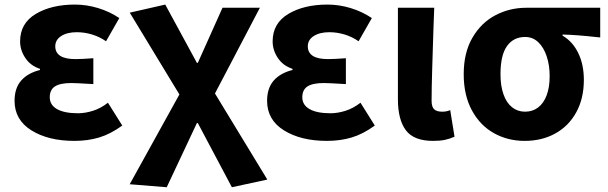

<svg xmlns="http://www.w3.org/2000/svg" viewBox="-20 -596 2631 831"><path d="M43 -159.6Q43 -214.6 71.8 -247.4Q100.6 -280.2 153 -293V-298Q112 -311.4 89.5 -345.2Q67 -379 67 -416.8Q67 -495.2 134.8 -535.7Q202.6 -576.2 304.4 -576.2Q354.6 -576.2 404.5 -561.1Q454.4 -546 496.4 -517.8L439 -417.4Q410.6 -437 378.1 -446.8Q345.6 -456.6 312.4 -456.6Q270.8 -456.6 245 -440.1Q219.2 -423.6 219.2 -395.4Q219.2 -368.2 240.9 -354.2Q262.6 -340.2 306.4 -340.2Q334.6 -340.2 384 -344V-232Q309.2 -236.6 288.8 -236.6Q240.4 -236.6 217.9 -222Q195.4 -207.4 195.4 -175Q195.4 -141.6 227.1 -123.7Q258.8 -105.8 317.4 -105.8Q348.8 -105.8 382.5 -116.5Q416.2 -127.2 447.2 -151.4L509.2 -52.6Q458.2 -15.6 409 -0.9Q359.8 13.8 301.8 13.8Q189.2 13.8 116.1 -31.7Q43 -77.2 43 -159.6Z M756.4 -187.2 541.6 -541.2 695.2 -576.2 832.2 -324H836.2L943 -562.4H1104.8L910.4 -191.4L1137 181.2L983.6 214.4L836.2 -63.4H832.2L701.6 214.4L541.4 201.4Z M1136 -159.6Q1136 -214.6 1164.8 -247.4Q1193.6 -280.2 1246 -293V-298Q1205 -311.4 1182.5 -345.2Q1160 -379 1160 -416.8Q1160 -495.2 1227.8 -535.7Q1295.6 -576.2 1397.4 -576.2Q1447.6 -576.2 1497.5 -561.1Q1547.4 -546 1589.4 -517.8L1532 -417.4Q1503.6 -437 1471.1 -446.8Q1438.6 -456.6 1405.4 -456.6Q1363.8 -456.6 1338 -440.1Q1312.2 -423.6 1312.2 -395.4Q1312.2 -368.2 1333.9 -354.2Q1355.6 -340.2 1399.4 -340.2Q1427.6 -340.2 1477 -344V-232Q1402.2 -236.6 1381.8 -236.6Q1333.4 -236.6 1310.9 -222Q1288.4 -207.4 1288.4 -175Q1288.4 -141.6 1320.1 -123.7Q1351.8 -105.8 1410.4 -105.8Q1441.8 -105.8 1475.5 -116.5Q1509.2 -127.2 1540.2 -151.4L1602.2 -52.6Q1551.2 -15.6 1502 -0.9Q1452.8 13.8 1394.8 13.8Q1282.2 13.8 1209.1 -31.7Q1136 -77.2 1136 -159.6Z M1702.2 -166.2V-562.4H1859.4L1855.8 -465.4Q1853.2 -382 1850.6 -297.1Q1848 -212.2 1848 -160Q1848 -133.4 1859.1 -123Q1870.2 -112.6 1894.2 -112.6Q1912.8 -112.6 1928.6 -119.4L1947.2 -4.4Q1927.4 4.6 1906.1 9.2Q1884.8 13.8 1854.2 13.8Q1771.2 13.8 1736.7 -32.2Q1702.2 -78.2 1702.2 -166.2Z M1987 -274.6Q1987 -368 2024.7 -432.8Q2062.4 -497.6 2124.1 -530Q2185.8 -562.4 2258 -562.4H2577.8V-434L2558.8 -435.8Q2475.8 -445 2414.8 -446.6V-441.8Q2458.4 -416.4 2482.7 -366.5Q2507 -316.6 2507 -250.2Q2507 -169.6 2474.1 -109.9Q2441.2 -50.2 2383.2 -18.2Q2325.2 13.8 2250.8 13.8Q2177.2 13.8 2117.3 -19.9Q2057.4 -53.6 2022.2 -118.8Q1987 -184 1987 -274.6ZM2359 -266.2Q2359 -313.4 2346.3 -351.9Q2333.6 -390.4 2309.8 -413.2Q2286 -436 2252.8 -436Q2202.6 -436 2174.4 -396.7Q2146.2 -357.4 2146.2 -274.6Q2146.2 -224 2159.3 -187.3Q2172.4 -150.6 2196.5 -131.6Q2220.6 -112.6 2252.4 -112.6Q2285 -112.6 2308.9 -130.7Q2332.8 -148.8 2345.9 -183.4Q2359 -218 2359 -266.2Z"/></svg>

Font: 寒蝉端黑体 Light
Style: Regular
Weight: 300
Designer: ChillDuanSans {Warren2060}; 
Source Han Sans {Ryoko NISHIZUKA 西塚涼子 (kana, bopomofo & ideographs); Paul D. Hunt (Latin, G
Foundry: ChillType&Adobe
Version: Version 1.300;Glyphs 3.3 (3306)